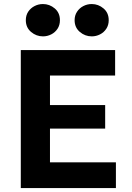

<svg xmlns="http://www.w3.org/2000/svg" viewBox="-20 -954 668 974"><path d="M85.5 0V-700H564V-571H233.5V-421H513.5V-301.5H233.5V-130.5H568V0ZM198 -769.5Q164 -769.5 137.5 -792Q111 -814.5 111 -851.5Q111 -876.5 123.2 -894.8Q135.5 -913 155.2 -923.2Q175 -933.5 198 -933.5Q231.5 -933.5 257.8 -911.2Q284 -889 284 -851.5Q284 -826.5 271.8 -808Q259.5 -789.5 239.8 -779.5Q220 -769.5 198 -769.5ZM445.5 -769.5Q411.5 -769.5 385 -792Q358.5 -814.5 358.5 -851.5Q358.5 -876 370.8 -894.5Q383 -913 402.8 -923.2Q422.5 -933.5 445.5 -933.5Q479 -933.5 505.2 -911.2Q531.5 -889 531.5 -851.5Q531.5 -826.5 519.2 -808Q507 -789.5 487.2 -779.5Q467.5 -769.5 445.5 -769.5Z"/></svg>

Font: Geologica SemiBold
Style: Regular
Weight: 600
Designer: Sindre Bremnes, Frode Helland
Foundry: Monokrom Skriftforlag AS
Version: Version 1.010;gftools[0.9.28]